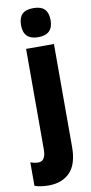

<svg xmlns="http://www.w3.org/2000/svg" viewBox="-147 -911 521 1100"><g transform="rotate(-10 113.5 -361.0)"><path d="M46 -784Q46 -827 66.5 -848Q87 -869 132 -869Q177 -869 197.5 -847.5Q218 -826 218 -784Q218 -700 132 -700Q46 -700 46 -784ZM46 147Q26 147 4 144.5Q-18 142 -38 135V-2Q-14 7 7 7Q51 7 51 -61V-646H213V-48Q213 52 168.5 99Q124 146 46 147Z"/></g></svg>

Font: Noto Sans Kannada UI ExtraCondensed Black
Style: Regular
Weight: 900
Width: 2
Designer: Jelle Bosma - Monotype Design Team
Foundry: Monotype Imaging Inc.
Version: Version 2.005; ttfautohint (v1.8.4.7-5d5b)